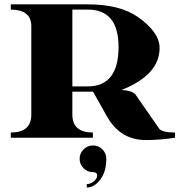

<svg xmlns="http://www.w3.org/2000/svg" viewBox="-20 -629 834 877"><path d="M465.6 96.4Q465.6 155.4 437.8 191.6Q410.4 227.5 376.4 227.5V211.9Q393.3 211.9 408.5 199.5Q423.7 187 423.7 172.6Q423.7 157.3 404.7 157.3Q379.6 157.3 361.7 139.4Q343.7 121.5 343.7 96.4Q343.7 71.3 361.7 53.4Q379.6 35.5 404.7 35.5Q429.8 35.5 447.7 53.4Q465.6 71.3 465.6 96.4ZM29.3 -609.1H380.9Q527.8 -609.1 610.1 -551.3Q709 -481.7 709 -409.7Q709 -286.9 534.9 -218Q579.3 -215.8 597.7 -199L706.5 -42.2Q719.5 -23.7 779.3 -23.7V0Q711.2 10.7 646 10.7Q529.1 10.7 468 -98.1L405 -210.4H310.5V-105.7Q310.5 -23.7 404.3 -23.7V0.2H29.3V-23.7Q123 -23.7 123 -105.7V-513.7Q119.6 -585.2 29.3 -585.2ZM310.5 -585.2V-234.4H380.9Q521.5 -234.4 521.5 -414.6Q521.5 -585.2 380.9 -585.2Z"/></svg>

Font: itsadzoke
Style: Regular
Weight: 700
Width: 7
Version: Version 0.45